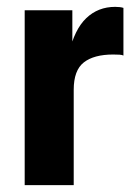

<svg xmlns="http://www.w3.org/2000/svg" viewBox="-20 -540 393 560"><path d="M52 0V-510H191V-387H195V0ZM195 -278 181 -384Q197 -454 231.5 -487Q266 -520 316 -520Q331 -520 340 -517V-378Q336 -380 328.5 -380.5Q321 -381 310 -381Q254 -381 224.5 -358Q195 -335 195 -278Z"/></svg>

Font: Instrument Sans SemiCondensed
Style: Bold
Weight: 700
Width: 4
Designer: Rodrigo Fuenzalida
Foundry: fragTYPE
Version: Version 1.000;gftools[0.9.28]